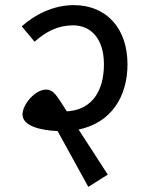

<svg xmlns="http://www.w3.org/2000/svg" viewBox="-20 -699 578 750"><path d="M115 -536C160 -576 207 -600 265 -600C336 -600 386 -547 386 -448C386 -343 339 -274 251 -265L241 -264C202 -324 191 -349 159 -349C118 -349 68 -292 68 -252C68 -207 137 -190 205 -187L325 31L401 -17L287 -193C414 -219 478 -321 478 -448C478 -587 397 -679 268 -679C186 -679 112 -639 65 -596Z"/></svg>

Font: FiraGO Unicode
Style: Regular
Weight: 400
Designer: bBox Type
Foundry: bBox Type GmbH
Version: Version 1.001;PS 001.001;hotconv 1.0.88;makeotf.lib2.5.64775